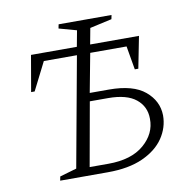

<svg xmlns="http://www.w3.org/2000/svg" viewBox="-67 -628 705 697"><g transform="rotate(-10 285.0 -280.0)"><path d="M117 -438 65 -335H52L75 -468H244L255 -527L190 -545L193 -560H388L385 -545L304 -527L293 -468H473L450 -351H437L422 -438H288L261 -295H332Q421 -295 464.5 -258.5Q508 -222 509 -169Q509 -124 483 -85.5Q457 -47 405 -23.5Q353 0 276 0H100L103 -15L165 -33L239 -438ZM214 -30H283Q368 -30 414.5 -70Q461 -110 460 -165Q460 -210 426 -237.5Q392 -265 323 -265H256Z"/></g></svg>

Font: Spectral SC ExtraLight
Style: Italic
Weight: 275
Italic angle: -10°
Designer: Jean-Baptiste Levee
Foundry: Production Type
Version: Version 2.001